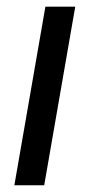

<svg xmlns="http://www.w3.org/2000/svg" viewBox="-20 -548 285 568"><path d="M110.8 0H22.5L114.3 -528.3H202.6Z"/></svg>

Font: RobotoDraft
Style: Italic
Weight: 400
Italic angle: -12°
Version: Version 2.001101; 2014